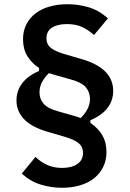

<svg xmlns="http://www.w3.org/2000/svg" viewBox="-20 -730 614 909"><path d="M484 -10Q484 29 468.5 60.5Q453 92 425.5 114Q398 136 359 147.5Q320 159 273 159Q222 159 173 144Q124 129 83 92L148 13Q174 38 205 51.5Q236 65 274 65Q319 65 346 46.5Q373 28 373 -6Q373 -36 350.5 -53.5Q328 -71 281 -84L209 -105Q167 -117 138 -133Q109 -149 91.5 -168.5Q74 -188 66 -209.5Q58 -231 58 -254Q58 -299 84.5 -335Q111 -371 165 -394V-408Q130 -431 109.5 -464.5Q89 -498 89 -544Q89 -583 104.5 -614Q120 -645 148 -666.5Q176 -688 214.5 -699Q253 -710 300 -710Q351 -710 400 -695.5Q449 -681 491 -643L425 -564Q399 -588 369 -602Q339 -616 297 -616Q253 -616 226.5 -599.5Q200 -583 200 -548Q200 -519 222.5 -502Q245 -485 292 -472L364 -451Q406 -439 435 -423Q464 -407 482 -387.5Q500 -368 508 -345.5Q516 -323 516 -300Q516 -255 489.5 -219.5Q463 -184 408 -161V-148Q443 -125 463.5 -91Q484 -57 484 -10ZM406 -262Q406 -293 386.5 -316.5Q367 -340 315 -354L244 -374Q236 -376 228 -378.5Q220 -381 212 -384Q191 -364 179 -341.5Q167 -319 167 -292Q167 -262 186.5 -239Q206 -216 258 -202L329 -182Q337 -180 345.5 -177Q354 -174 362 -171Q382 -191 394 -213.5Q406 -236 406 -262Z"/></svg>

Font: IBM Plex Sans Thai SmBld
Style: Regular
Weight: 600
Designer: Mike Abbink, Paul van der Laan, Pieter van Rosmalen, Ben Mitchell, Mark Frömberg
Foundry: Bold Monday
Version: Version 1.2